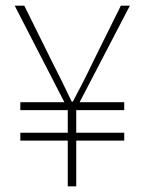

<svg xmlns="http://www.w3.org/2000/svg" viewBox="-20 -660 512 680"><path d="M220 0V-162H52V-190H220V-270H52V-298H208L32 -640H66L166 -438Q183 -405 199.5 -371.5Q216 -338 234 -300H238Q258 -338 275 -371Q292 -404 308 -438L408 -640H440L262 -298H420V-270H250V-190H420V-162H250V0Z"/></svg>

Font: Source Sans 3 Variable
Style: Regular
Weight: 200
Designer: Paul D. Hunt
Foundry: Adobe Systems Incorporated
Version: Version 3.026